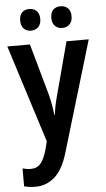

<svg xmlns="http://www.w3.org/2000/svg" viewBox="-63 -871 581 1057"><g transform="rotate(-5 227.0 -342.0)"><path d="M2 -636H127L207 -350Q221 -294 227 -238H230Q236 -290 253 -350L329 -636H452L267 -18Q240 69 194.5 108Q149 147 90 147Q72 147 56.5 145Q41 143 27 139V40Q37 43 48.5 45Q60 47 72 47Q107 47 127 23.5Q147 0 162 -53L173 -97ZM85 -771Q85 -802 100.5 -816.5Q116 -831 140 -831Q164 -831 180 -816Q196 -801 196 -771Q196 -742 180 -726.5Q164 -711 140 -711Q116 -711 100.5 -726.5Q85 -742 85 -771ZM257 -771Q257 -802 272.5 -816.5Q288 -831 313 -831Q337 -831 353 -816Q369 -801 369 -771Q369 -742 353 -726.5Q337 -711 313 -711Q288 -711 272.5 -726.5Q257 -742 257 -771Z"/></g></svg>

Font: Noto Sans Kannada UI Condensed SemiBold
Style: Regular
Weight: 600
Width: 3
Designer: Jelle Bosma - Monotype Design Team
Foundry: Monotype Imaging Inc.
Version: Version 2.005; ttfautohint (v1.8.4.7-5d5b)